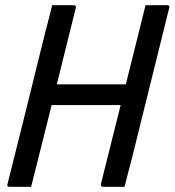

<svg xmlns="http://www.w3.org/2000/svg" viewBox="-20 -720 673 740"><path d="M460 0H377Q372 0 370 -3.5Q368 -7 369 -11Q388 -87 407 -163Q426 -239 445 -315H179Q159 -236 139.5 -157.5Q120 -79 100 0H17Q5 0 9 -11Q83 -305 155 -598Q162 -624 168.5 -649.5Q175 -675 181 -700H264Q269 -700 271.5 -696.5Q274 -693 272 -689Q254 -616 235.5 -542.5Q217 -469 199 -395H465Q484 -471 503 -547.5Q522 -624 541 -700H624Q636 -700 632 -689Q596 -543 559.5 -396.5Q523 -250 487 -104Q480 -77 473 -51Q466 -25 460 0Z"/></svg>

Font: Recursive Mn Lnr St
Style: Italic
Weight: 400
Italic angle: -15°
Monospace: yes
Version: Version 1.079;hotconv 1.0.112;makeotfexe 2.5.65598; ttfautoh